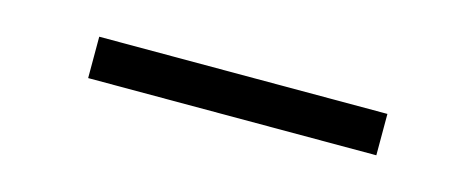

<svg xmlns="http://www.w3.org/2000/svg" viewBox="-22 -101 644 260"><g transform="rotate(15 300.0 29.0)"><path d="M502 58H98V0H502Z"/></g></svg>

Font: Iosevka Curly Slab LtEx
Style: Regular
Weight: 300
Width: 7
Monospace: yes
Designer: Belleve Invis
Foundry: Belleve Invis
Version: Version 11.1.0; ttfautohint (v1.8.3)